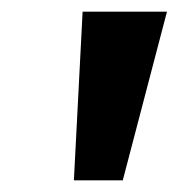

<svg xmlns="http://www.w3.org/2000/svg" viewBox="-20 -725 307 330"><path d="M107 -415 122 -705H267L191 -415Z"/></svg>

Font: Nunito Sans
Style: Bold Italic
Weight: 700
Italic angle: -9°
Designer: Vernon Adams
Foundry: Vernon Adams
Version: Version 3.006; ttfautohint (v1.8.3)